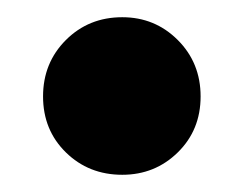

<svg xmlns="http://www.w3.org/2000/svg" viewBox="-20 -203 283 223"><path d="M213 -91Q213 -130 186.5 -156.5Q160 -183 122 -183Q83 -183 56.5 -156.5Q30 -130 30 -91Q30 -52 56.5 -26Q83 0 122 0Q160 0 186.5 -26Q213 -52 213 -91Z"/></svg>

Font: Catamaran
Style: Regular
Weight: 900
Designer: Pria Ravichandran
Version: Version 1.001;PS 001.000;hotconv 1.0.70;makeotf.lib2.5.58329